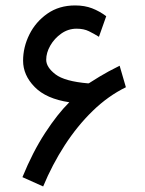

<svg xmlns="http://www.w3.org/2000/svg" viewBox="-20 -667 533 706"><path d="M261.7 -561.5Q231 -561.5 205.6 -543.7Q180.2 -525.9 165 -499.5Q149.9 -473.1 149.9 -447.3Q149.9 -419.9 183.8 -393.8Q217.8 -367.7 304.7 -360.4Q306.2 -360.4 307.6 -361.3Q330.1 -375.5 346.4 -385.5Q362.8 -395.5 379.6 -404.5Q396.5 -413.6 419.9 -425.3L442.9 -346.2Q377.9 -314.5 321 -259.3Q264.2 -204.1 218 -132.8Q171.9 -61.5 138.7 18.6L62.5 -15.6Q100.1 -107.9 145.8 -178Q191.4 -248 234.9 -291Q149.9 -303.7 107.4 -347.2Q64.9 -390.6 64.9 -443.8Q64.9 -493.7 88.1 -540.3Q111.3 -586.9 154.3 -616.9Q197.3 -647 256.3 -647Q291 -647 318.4 -636.5Q345.7 -626 370.6 -607.4L343.8 -531.7Q325.7 -543 306.9 -552.2Q288.1 -561.5 261.7 -561.5Z"/></svg>

Font: Vazir FD-WOL-UI
Style: Regular-FD-WOL-UI
Weight: 400
Designer: Saber Rastikerdar
Foundry: Saber Rastikerdar
Version: Version 30.1.0